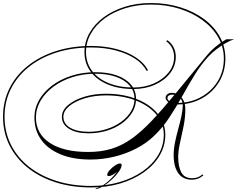

<svg xmlns="http://www.w3.org/2000/svg" viewBox="-94 -978 1564 1266"><path d="M1071 -289Q1036 -289 1017 -303.5Q998 -318 998 -333Q998 -347 1009.5 -356.5Q1021 -366 1040 -366Q1059 -366 1079 -355Q1099 -344 1113.5 -320Q1128 -296 1128 -258Q1128 -203 1116.5 -146Q1105 -89 1093 -36.5Q1081 16 1081 58Q1081 119 1101 158Q1121 197 1173 197Q1194 197 1210 191Q1226 185 1241 172L1247 178Q1230 193 1211.5 200Q1193 207 1171 207Q1113 207 1082 164.5Q1051 122 1051 44Q1051 4 1060 -39.5Q1069 -83 1081 -126.5Q1093 -170 1102 -211Q1111 -252 1111 -286Q1111 -314 1091 -334Q1071 -354 1042 -354Q1028 -354 1019 -348Q1010 -342 1010 -331Q1010 -318 1028 -308.5Q1046 -299 1071 -299Q1160 -299 1230.5 -337.5Q1301 -376 1341.5 -442Q1382 -508 1382 -592Q1382 -667 1345 -731.5Q1308 -796 1242 -844.5Q1176 -893 1089 -920.5Q1002 -948 901 -948Q811 -948 733 -924Q655 -900 597 -857.5Q539 -815 506 -758Q473 -701 473 -635Q473 -565 512 -512Q551 -459 622 -430Q693 -401 787 -401Q861 -401 921.5 -428Q982 -455 1018 -500.5Q1054 -546 1054 -602Q1054 -668 1002 -706L1010 -713Q1065 -672 1065 -603Q1065 -544 1028 -496Q991 -448 927.5 -419.5Q864 -391 786 -391Q689 -391 616 -421.5Q543 -452 503 -506.5Q463 -561 463 -634Q463 -702 496.5 -761Q530 -820 589.5 -864Q649 -908 728.5 -933Q808 -958 901 -958Q1005 -958 1094.5 -930Q1184 -902 1251 -852.5Q1318 -803 1355 -736.5Q1392 -670 1392 -592Q1392 -506 1350 -437Q1308 -368 1235.5 -328.5Q1163 -289 1071 -289ZM1269 -611Q1296 -644 1329.5 -671.5Q1363 -699 1398 -719H1450Q1426 -712 1394.5 -694Q1363 -676 1332.5 -652.5Q1302 -629 1278 -603Q1229 -549 1187.5 -481Q1146 -413 1106 -341Q1066 -269 1022 -202.5Q978 -136 924 -84Q874 -35 806 0.5Q738 36 660 55Q582 74 502 74Q389 74 306 40Q223 6 178 -56Q133 -118 133 -203Q133 -265 164 -319Q195 -373 250.5 -414.5Q306 -456 379 -479Q452 -502 535 -502Q617 -502 677 -480.5Q737 -459 770 -419.5Q803 -380 803 -326Q803 -279 778.5 -238Q754 -197 711 -165.5Q668 -134 611.5 -116.5Q555 -99 490 -99Q409 -99 361.5 -128.5Q314 -158 314 -207Q314 -250 354 -284.5Q394 -319 460.5 -339.5Q527 -360 606 -360Q690 -360 761.5 -340Q833 -320 885.5 -283.5Q938 -247 967 -197.5Q996 -148 996 -90Q996 -17 959 46.5Q922 110 855 157.5Q788 205 699.5 231.5Q611 258 507 258Q379 258 272.5 224Q166 190 88.5 127.5Q11 65 -31.5 -20Q-74 -105 -74 -208Q-74 -310 -31.5 -395.5Q11 -481 89 -543.5Q167 -606 273.5 -640.5Q380 -675 507 -675Q596 -675 672 -655Q748 -635 803 -598.5Q858 -562 882 -514L872 -511Q849 -557 796 -591.5Q743 -626 669 -645.5Q595 -665 507 -665Q382 -665 277.5 -631.5Q173 -598 96.5 -537Q20 -476 -22 -392.5Q-64 -309 -64 -208Q-64 -108 -22 -24Q20 60 96 120.5Q172 181 276.5 214.5Q381 248 507 248Q608 248 695 222.5Q782 197 847.5 151Q913 105 949.5 43.5Q986 -18 986 -90Q986 -165 936.5 -223.5Q887 -282 801 -315.5Q715 -349 605 -349Q528 -349 464 -329.5Q400 -310 362 -278Q324 -246 324 -208Q324 -162 369 -135.5Q414 -109 490 -109Q552 -109 606.5 -126Q661 -143 703 -173Q745 -203 769 -242.5Q793 -282 793 -326Q793 -376 761 -413.5Q729 -451 671 -471.5Q613 -492 535 -492Q455 -492 384 -469.5Q313 -447 259 -407Q205 -367 174 -314.5Q143 -262 143 -203Q143 -96 234 -36Q325 24 487 24Q573 24 641.5 3Q710 -18 774 -63.5Q838 -109 908 -183Q978 -257 1065 -363Q1152 -469 1269 -611ZM708 110Q708 127 690.5 152.5Q673 178 646.5 203Q620 228 591.5 246.5Q563 265 541 268L535 264Q567 259 606.5 228Q646 197 678 154Q663 167 648.5 175Q634 183 623 183Q613 183 613 175Q613 162 628.5 144.5Q644 127 664 113.5Q684 100 697 100Q708 100 708 110Z"/></svg>

Font: Ballet
Style: Regular
Weight: 400
Designer: Maximiliano R. Sproviero
Foundry: Omnibus-Type
Version: Version 1.100